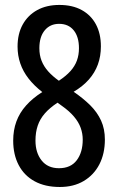

<svg xmlns="http://www.w3.org/2000/svg" viewBox="-20 -744 477 774"><path d="M219.2 -724.1Q272 -724.1 309.3 -703.6Q346.7 -683.1 366.7 -645.8Q386.7 -608.4 386.7 -557.1Q386.7 -517.1 374.5 -483.9Q362.3 -450.7 338.1 -423.3Q314 -396 276.9 -374Q315.4 -347.7 343.8 -319.6Q372.1 -291.5 387.5 -257.8Q402.8 -224.1 402.8 -181.6Q402.8 -124.5 380.6 -81.5Q358.4 -38.6 317.6 -14.4Q276.9 9.8 221.2 9.8Q161.6 9.8 119.6 -13.2Q77.6 -36.1 55.4 -78.4Q33.2 -120.6 33.2 -177.2Q33.2 -219.2 46.1 -254.4Q59.1 -289.6 85.2 -318.8Q111.3 -348.1 150.4 -373Q117.2 -398.9 95 -427.5Q72.8 -456.1 61.8 -488.3Q50.8 -520.5 50.8 -556.2Q50.8 -607.4 71.5 -645Q92.3 -682.6 130.1 -703.4Q168 -724.1 219.2 -724.1ZM123 -177.2Q123 -128.4 147.7 -97.2Q172.4 -65.9 217.8 -65.9Q265.1 -65.9 289.3 -97.9Q313.5 -129.9 313.5 -181.2Q313.5 -205.6 305.2 -228.8Q296.9 -252 278.3 -273.9Q259.8 -295.9 230 -316.9L211.9 -330.1Q180.2 -309.1 160.6 -286.6Q141.1 -264.2 132.1 -237.5Q123 -210.9 123 -177.2ZM218.3 -647.9Q182.1 -647.9 160.4 -621.8Q138.7 -595.7 138.7 -549.8Q138.7 -521.5 147.7 -498.8Q156.7 -476.1 174.1 -456.5Q191.4 -437 217.3 -418.5Q246.1 -437.5 263.9 -457.3Q281.7 -477.1 290 -499.8Q298.3 -522.5 298.3 -549.8Q298.3 -595.7 277.1 -621.8Q255.9 -647.9 218.3 -647.9Z"/></svg>

Font: Open Sans Condensed Medium
Style: Regular
Weight: 500
Width: 3
Designer: Monotype Design Team
Foundry: Monotype Imaging Inc.
Version: Version 3.000